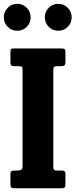

<svg xmlns="http://www.w3.org/2000/svg" viewBox="-42 -1010 404 1030"><path d="M244 -633V-117Q244 -103 248.5 -99Q253 -95 267 -95H291.5Q309 -95 309 -78.5V-20.5Q309 -7.5 304.5 -3.8Q300 0 286.5 0H36.5Q22.5 0 18.2 -4.2Q14 -8.5 14 -22V-76Q14 -88 19 -91.5Q24 -95 39 -95H50Q63.5 -95 71.2 -99Q79 -103 79 -119.5V-633Q79 -646 76.2 -650.5Q73.5 -655 60 -655H35.5Q23 -655 18.5 -658.8Q14 -662.5 14 -674.5V-729.5Q14 -743 17.2 -746.5Q20.5 -750 34 -750H286.5Q301 -750 305 -746Q309 -742 309 -727.5V-679Q309 -663.5 303.8 -659.2Q298.5 -655 285 -655H266Q251.5 -655 247.8 -651Q244 -647 244 -633ZM270.5 -845Q240.5 -845 219.5 -866Q198.5 -887 198.5 -917Q198.5 -947 219.5 -968.2Q240.5 -989.5 270.5 -989.5Q300.5 -989.5 321.5 -968.2Q342.5 -947 342.5 -917Q342.5 -887 321.5 -866Q300.5 -845 270.5 -845ZM50.5 -845Q20.5 -845 -0.5 -866Q-21.5 -887 -21.5 -917Q-21.5 -947 -0.5 -968.2Q20.5 -989.5 50.5 -989.5Q80.5 -989.5 101.5 -968.2Q122.5 -947 122.5 -917Q122.5 -887 101.5 -866Q80.5 -845 50.5 -845Z"/></svg>

Font: Besley* Condensed
Style: Bold
Weight: 700
Width: 3
Designer: Owen Earl
Foundry: indestructible type*
Version: Version 3.000; ttfautohint (v1.8.3)